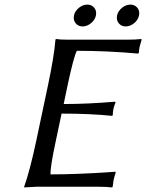

<svg xmlns="http://www.w3.org/2000/svg" viewBox="-20 -819 641 842"><path d="M500.5 -717.3Q489.3 -731.4 493.4 -751Q497.6 -770.5 514.9 -784.7Q532.2 -798.8 551.8 -798.8Q571.3 -798.8 582.5 -784.7Q593.8 -770.5 589.6 -751Q585.4 -731.4 568.1 -717.3Q550.8 -703.1 531.2 -703.1Q511.7 -703.1 500.5 -717.3ZM311.5 -717.3Q300.3 -731.4 304.4 -751Q308.6 -770.5 325.9 -784.7Q343.3 -798.8 362.8 -798.8Q382.3 -798.8 393.6 -784.7Q404.8 -770.5 400.6 -751Q396.5 -731.4 379.2 -717.3Q361.8 -703.1 342.3 -703.1Q322.8 -703.1 311.5 -717.3ZM224.6 -200.2Q199.2 -81.5 201.7 -54.2Q261.2 -54.2 332 -57.1Q402.8 -60.1 444.3 -63L485.8 -65.9L487.3 -62Q481.9 -45.9 478 -28.8Q478 -27.8 474.1 0L471.2 2.9Q447.8 0 412.1 0H139.2L86.4 2.9L85.9 0Q110.4 -67.9 138.7 -200.2L190.4 -444.8Q217.8 -574.2 223.1 -645L225.6 -647.9Q242.2 -645 275.9 -645H539.1Q575.2 -645 599.6 -647.9L601.1 -645Q593.3 -617.7 592.3 -613.8Q590.3 -604 588.9 -587.9L585.9 -584Q450.2 -596.2 316.9 -596.2Q302.7 -568.4 276.4 -444.8L259.3 -362.8Q364.3 -362.8 484.4 -373L486.8 -370.1Q481 -356.4 477.5 -341.8Q474.6 -326.7 474.6 -314L471.2 -311Q375 -320.8 250 -320.8Z"/></svg>

Font: Linux Biolinum O
Style: Italic
Weight: 400
Italic angle: -12°
Designer: Philipp H. Poll
Foundry: Philipp H. Poll
Version: Version 1.1.3